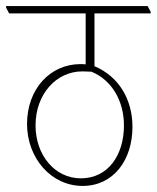

<svg xmlns="http://www.w3.org/2000/svg" viewBox="-40 -642 516 632"><path d="M232 -30C334 -30 396 -116 396 -224C396 -314 352 -390 271 -424V-598H456V-603L446 -622H-20V-617L-10 -598H242V-430C236 -431 230 -431 225 -431C125 -431 49 -349 49 -234C49 -122 128 -30 232 -30ZM77 -229C77 -332 145 -407 231 -407C243 -407 252 -406 261 -406C329 -378 368 -309 368 -229C368 -133 317 -55 226 -55C140 -55 77 -132 77 -229Z"/></svg>

Font: Noto Serif Devanagari Condensed Thin
Style: Regular
Weight: 100
Width: 3
Designer: Universal Thirst, Indian Type Foundry and the Monotype Design Team
Foundry: Monotype Imaging Inc.
Version: Version 2.004